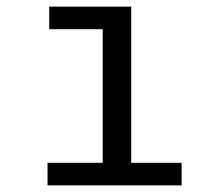

<svg xmlns="http://www.w3.org/2000/svg" viewBox="-20 -560 655 580"><path d="M376.4 -540V-68.2H528.7V0H123.6V-68.2H290.3V-471.8H128.7V-540Z"/></svg>

Font: FiraCode Nerd Font
Style: Regular
Weight: 400
Designer: Carrois Corporate, Edenspiekermann AG, Nikita Prokopov
Foundry: Carrois Corporate, Edenspiekermann AG, Nikita Prokopov
Version: Version 6.002;Nerd Fonts 2.2.2